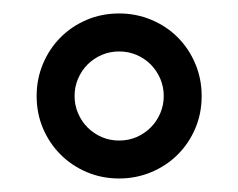

<svg xmlns="http://www.w3.org/2000/svg" viewBox="-20 -745 352 284"><path d="M34.2 -603Q34.2 -628.4 43.7 -650.9Q53.2 -673.3 69.6 -689.7Q85.9 -706.1 108.2 -715.6Q130.4 -725.1 156.2 -725.1Q181.6 -725.1 204.1 -715.6Q226.6 -706.1 242.9 -689.7Q259.3 -673.3 268.8 -650.9Q278.3 -628.4 278.3 -603Q278.3 -577.1 268.8 -554.9Q259.3 -532.7 242.9 -516.4Q226.6 -500 204.1 -490.5Q181.6 -481 156.2 -481Q130.4 -481 108.2 -490.5Q85.9 -500 69.6 -516.4Q53.2 -532.7 43.7 -554.9Q34.2 -577.1 34.2 -603ZM222.2 -603Q222.2 -616.7 217 -628.7Q211.9 -640.6 202.9 -649.7Q193.8 -658.7 181.9 -663.8Q169.9 -668.9 156.2 -668.9Q142.6 -668.9 130.6 -663.8Q118.7 -658.7 109.6 -649.7Q100.6 -640.6 95.5 -628.7Q90.3 -616.7 90.3 -603Q90.3 -589.4 95.5 -577.4Q100.6 -565.4 109.6 -556.4Q118.7 -547.4 130.6 -542.2Q142.6 -537.1 156.2 -537.1Q169.9 -537.1 181.9 -542.2Q193.8 -547.4 202.9 -556.4Q211.9 -565.4 217 -577.4Q222.2 -589.4 222.2 -603Z"/></svg>

Font: Andika FrenchTight
Style: Regular
Weight: 400
Designer: Victor Gaultney, Annie Olsen, Julie Remington, Don Collingsworth, Eric Hays, Becca Hirsbrunner
Foundry: SIL International
Version: Version 5.000 ; Dig1 Dig4Opn Dig7 LnSpcTght